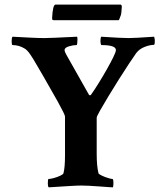

<svg xmlns="http://www.w3.org/2000/svg" viewBox="-20 -805 693 829"><path d="M190.4 3.9Q186.5 0 186.5 -11.7Q186.5 -32.2 189.5 -32.2Q197.3 -32.2 211.9 -36.1Q226.6 -40 239.3 -45.9Q252 -51.8 253.9 -56.6Q260.7 -81.1 260.7 -135.7V-301.8Q260.7 -309.6 230.5 -364.3L168.9 -472.7L138.7 -524.4Q122.1 -553.7 109.4 -571.8Q96.7 -589.8 85.9 -595.7Q61.5 -610.4 34.2 -610.4Q30.3 -610.4 30.3 -627Q30.3 -642.6 34.2 -646.5Q71.3 -644.5 108.4 -642.6Q145.5 -640.6 172.9 -640.6Q195.3 -640.6 312.5 -646.5Q314.5 -644.5 314.5 -635.3Q314.5 -626 313.5 -618.2Q312.5 -610.4 310.5 -610.4Q295.9 -610.4 277.8 -605Q259.8 -599.6 258.8 -589.8Q258.8 -582 266.6 -568.4L364.3 -395.5Q370.1 -390.6 374 -397.5Q388.7 -418 406.7 -447.3Q424.8 -476.6 441.4 -505.9Q458 -535.2 469.2 -558.1Q480.5 -581.1 480.5 -588.9Q480.5 -610.4 418 -610.4Q416 -610.4 414.6 -618.2Q413.1 -626 414.1 -635.3Q415 -644.5 417 -646.5Q504.9 -640.6 535.2 -640.6Q560.5 -640.6 645.5 -646.5Q648.4 -637.7 648.4 -628.9Q648.4 -611.3 644.5 -611.3Q627 -611.3 604.5 -602.5Q582 -593.8 568.4 -576.2Q558.6 -562.5 538.1 -531.7Q517.6 -501 493.7 -462.9Q469.7 -424.8 447.8 -388.7Q425.8 -352.5 411.6 -327.1Q397.5 -301.8 397.5 -296.9V-141.6Q397.5 -114.3 399.4 -93.3Q401.4 -72.3 405.3 -56.6Q407.2 -52.7 419.4 -46.9Q431.6 -41 445.8 -36.6Q460 -32.2 465.8 -32.2Q469.7 -32.2 469.7 -13.7Q469.7 -3.9 467.8 3.9Q463.9 3.9 449.2 2.9Q434.6 2 409.2 0Q383.8 -2 364.3 -2.9Q344.7 -3.9 332 -3.9Q314.5 -3.9 284.2 -2Q253.9 0 227.1 1.5Q200.2 2.9 190.4 3.9ZM210.9 -717.8 206.1 -719.7Q205.1 -721.7 205.1 -728.5Q208 -785.2 219.7 -785.2H500Q505.9 -785.2 505.9 -775.4Q504.9 -764.6 504.4 -755.9Q503.9 -747.1 502 -740.2Q497.1 -725.6 495.1 -721.7L492.2 -717.8Z"/></svg>

Font: Crimson Text
Style: Bold
Weight: 700
Designer: Sebastian Kosch
Foundry: Sebastian Kosch
Version: Version 1.100